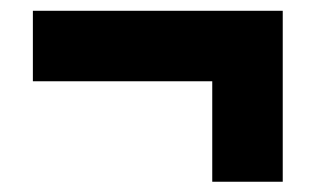

<svg xmlns="http://www.w3.org/2000/svg" viewBox="-20 -444 610 365"><path d="M42.5 -423.5H517.5V-98.5H383.5V-289.5H42.5Z"/></svg>

Font: Newsreader 6pt ExtraBold
Style: Regular
Weight: 800
Designer: Hugues Gentile
Foundry: Production Type
Version: Version 1.003; ttfautohint (v1.8.3)